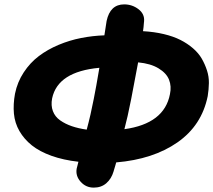

<svg xmlns="http://www.w3.org/2000/svg" viewBox="-20 -814 979 881"><path d="M410.2 46.9Q374 46.9 349.9 19.8Q325.7 -7.3 332 -41Q333 -43.9 335.4 -54Q337.9 -64 339.8 -71.8Q270.5 -79.6 216.1 -99.1Q161.6 -118.7 126.2 -147Q90.8 -175.3 69.3 -212.4Q47.9 -249.5 43.9 -292.5Q40 -335.4 48.8 -383.8Q59.6 -437.5 88.9 -481.9Q118.2 -526.4 158.2 -556.6Q198.2 -586.9 249 -608.2Q299.8 -629.4 352.1 -639.6Q404.3 -649.9 459 -651.9Q463.9 -685.5 469.2 -717.8Q485.4 -793.9 549.8 -793.9Q586.4 -793.9 615.2 -772Q644 -750 641.1 -716.8Q640.6 -714.4 640.1 -706.8Q639.6 -699.2 638.7 -689.9Q637.7 -680.7 636.2 -670.9Q688 -668 731.9 -657.5Q775.9 -647 808.1 -630.6Q840.3 -614.3 865.7 -592.3Q891.1 -570.3 905.8 -544.9Q920.4 -519.5 929.7 -491Q939 -462.4 938.5 -432.9Q938 -403.3 933.1 -373Q905.8 -238.3 794.2 -160.6Q682.6 -83 513.2 -68.8Q510.7 -59.6 508.1 -50.8Q505.4 -42 503.4 -35.4Q501.5 -28.8 501 -26.9Q491.2 6.3 468 26.6Q444.8 46.9 410.2 46.9ZM582 -359.9Q564.9 -273.4 550.8 -221.2Q733.9 -246.6 759.8 -381.8Q767.6 -418 755.6 -448.2Q743.7 -478.5 707.3 -500.5Q670.9 -522.5 613.8 -527.8Q585.4 -375.5 582 -359.9ZM219.2 -362.8Q212.9 -330.1 222.7 -304.2Q232.4 -278.3 256.1 -261.7Q279.8 -245.1 309.8 -234.9Q339.8 -224.6 377.9 -219.2Q396.5 -288.1 410.2 -359.9Q420.4 -410.2 436 -502.9Q245.1 -485.4 219.2 -362.8Z"/></svg>

Font: Shantell Sans Bouncy
Style: Italic
Weight: 800
Italic angle: -11.31°
Designer: Stephen Nixon, Anya Danilova, Shantell Martin
Foundry: Arrow Type
Version: Version 1.006;[9816181b4]